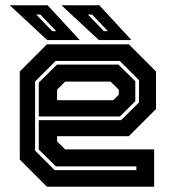

<svg xmlns="http://www.w3.org/2000/svg" viewBox="-20 -708 666 728"><path d="M468.5 -540 571.5 -437V-294.5L468.5 -191.5H196.5V-172L227 -141.5H564.5V0H158L55 -103V-437L158 -540ZM429 -463 493 -400V-324.5L435 -266.5H127V-395L196 -463ZM434 -477H191L113 -399V-137L187 -63H497V-77H192L127 -141V-252.5H439L507 -319.5V-404ZM399.5 -398.5H227L196.5 -368V-328H409.5L430.5 -349V-368ZM478.5 -556H355L213 -688H356.5ZM389 -590 329 -653H313L374 -590ZM282.5 -556H159L17 -688H160.5ZM193 -590 133 -653H117L178 -590Z"/></svg>

Font: Tourney
Style: Bold
Weight: 700
Designer: Tyler Finck
Foundry: Etcetera Type Co
Version: Version 1.015